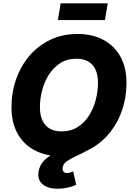

<svg xmlns="http://www.w3.org/2000/svg" viewBox="-20 -945 813 1174"><path d="M349.1 9.8Q261.2 9.8 193.6 -25.1Q126 -60.1 88.1 -127Q50.3 -193.8 50.3 -289.6Q50.3 -379.9 78.6 -460.7Q106.9 -541.5 159.9 -603.8Q212.9 -666 287.6 -701.7Q362.3 -737.3 455.1 -737.3Q542.5 -737.3 609.6 -702.6Q676.8 -668 715.1 -600.8Q753.4 -533.7 753.4 -438Q753.4 -347.7 724.9 -266.8Q696.3 -186 643.1 -123.8Q589.8 -61.5 515.6 -25.9Q441.4 9.8 349.1 9.8ZM356.4 -141.6Q413.1 -141.6 455.1 -168.2Q497.1 -194.8 524.7 -238.8Q552.2 -282.7 565.7 -335.2Q579.1 -387.7 579.1 -438.5Q579.1 -487.3 563.7 -520Q548.3 -552.7 519 -569.3Q489.7 -585.9 447.8 -585.9Q390.6 -585.9 348.6 -559.1Q306.6 -532.2 278.8 -488.3Q251 -444.3 237.5 -392.3Q224.1 -340.3 224.1 -289.1Q224.1 -240.7 239.7 -207.8Q255.4 -174.8 284.7 -158.2Q314 -141.6 356.4 -141.6ZM332.5 209Q272 209 239.7 180.9Q207.5 152.8 216.3 102.1Q222.7 63 251.5 34.9Q280.3 6.8 323.5 -15.9Q366.7 -38.6 416.7 -62Q466.8 -85.4 516.8 -115.7Q566.9 -146 609.6 -188.5Q652.3 -231 680.2 -291.7Q708 -352.5 713.9 -438H752.9Q748 -342.3 725.3 -273.4Q702.6 -204.6 668.7 -157.2Q634.8 -109.9 595 -78.4Q555.2 -46.9 515.9 -25.9Q476.6 -4.9 443.1 10.7Q409.7 26.4 388.2 41.5Q366.7 56.6 363.3 78.1Q360.8 94.2 367.7 103.5Q374.5 112.8 390.6 112.8Q400.4 112.8 409.4 109.9Q418.5 106.9 427.2 102.5L445.8 184.6Q424.8 195.3 393.8 202.1Q362.8 209 332.5 209ZM638.7 -924.8 621.6 -822.3H334L351.1 -924.8Z"/></svg>

Font: Inter ExtraBold
Style: Italic
Weight: 800
Italic angle: -9.3988°
Designer: Rasmus Andersson
Foundry: rsms
Version: Version 4.001;git-66647c0bb